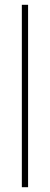

<svg xmlns="http://www.w3.org/2000/svg" viewBox="-20 -780 207 800"><path d="M97 0H71V-760H97Z"/></svg>

Font: Noto Sans Thai ExtCond Thin
Style: Regular
Weight: 100
Width: 2
Designer: Monotype Design Team
Foundry: Monotype Imaging Inc.
Version: Version 2.002; ttfautohint (v1.8.4.7-5d5b)